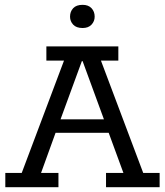

<svg xmlns="http://www.w3.org/2000/svg" viewBox="-20 -775 683 795"><path d="M2 0V-59H70L245 -524H172V-583H470V-524H398L573 -59H641V0H419V-59H491L422 -247L450 -225H197L218 -247L150 -59H222V0ZM223 -260 210 -281H429L418 -260L322 -522H319ZM322 -659Q296 -659 283 -673Q270 -687 270 -706Q270 -727 283 -741Q296 -755 322 -755Q346 -755 359 -741Q372 -727 372 -706Q372 -687 359 -673Q346 -659 322 -659Z"/></svg>

Font: Rokkitt
Style: Regular
Weight: 400
Designer: Vernon Adams
Foundry: Vernon Adams
Version: Version 3.103